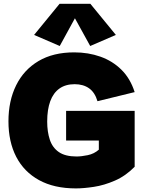

<svg xmlns="http://www.w3.org/2000/svg" viewBox="-20 -998 780 1031"><path d="M387.7 13.7Q270.5 13.7 189.7 -30.8Q108.9 -75.2 67.1 -156Q25.4 -236.8 25.4 -346.7Q25.4 -456.5 66.7 -540Q107.9 -623.5 186.8 -670.2Q265.6 -716.8 378.4 -716.8Q454.1 -716.8 519 -693.8Q584 -670.9 631.8 -623.8Q679.7 -576.7 703.1 -503.4L503.4 -454.6Q489.7 -501.5 458.5 -523.7Q427.2 -545.9 380.9 -545.9Q332 -545.9 299.1 -522.5Q266.1 -499 249.8 -454.3Q233.4 -409.7 233.4 -345.2Q233.4 -290 247.6 -247.6Q261.7 -205.1 296.1 -181.4Q330.6 -157.7 391.1 -157.7Q417 -157.7 451.2 -164.8Q485.4 -171.9 510.7 -194.3V-290.5L590.8 -243.2H335V-402.8H703.1V-102.5Q654.8 -53.2 596.9 -28.1Q539.1 -2.9 483.9 5.4Q428.7 13.7 387.7 13.7ZM300.8 -751 163.1 -810.5 299.8 -977.5H465.3L602.1 -810.5L464.4 -751L382.3 -899.9Z"/></svg>

Font: Schibsted Grotesk Black
Style: Regular
Weight: 900
Designer: Bakken & Baeck AS, Henrik Kongsvoll
Foundry: Schibsted ASA
Version: Version 1.100;gftools[0.9.25]